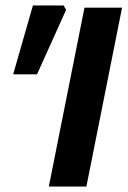

<svg xmlns="http://www.w3.org/2000/svg" viewBox="-20 -680 465 700"><path d="M158 0 288 -652H425L295 0ZM28 -409 100 -660H212L221 -644L115 -409Z"/></svg>

Font: Source Sans 3
Style: Bold Italic
Weight: 700
Italic angle: -11°
Designer: Paul D. Hunt
Foundry: Adobe
Version: Version 3.052;hotconv 1.1.0;makeotfexe 2.6.0